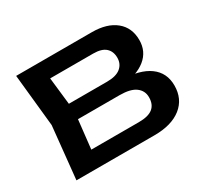

<svg xmlns="http://www.w3.org/2000/svg" viewBox="-121 -734 955 901"><g transform="rotate(-30 356.5 -283.0)"><path d="M85 -283 56 -566H466Q548 -566 594.5 -528Q641 -490 641 -423Q641 -361 594.5 -323.5Q548 -286 465 -279L475 -303Q573 -301 625 -263Q677 -225 677 -156Q677 -83 624.5 -41.5Q572 0 479 0H56ZM132 -90H446Q498 -90 522 -109.5Q546 -129 546 -168Q546 -203 518 -224Q490 -245 431 -245H160V-329H412Q461 -329 485.5 -349Q510 -369 510 -403Q510 -437 488.5 -456.5Q467 -476 421 -476H133L182 -533L210 -283L182 -32Z"/></g></svg>

Font: Unbounded Variable
Style: Regular
Weight: 400
Designer: Luke Prowse, Jean-Baptiste Morizot, Fátima Lázaro, Florian Runge
Foundry: NaN
Version: Version 1.600;FEAKit 1.0